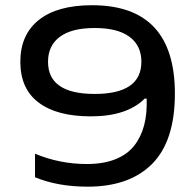

<svg xmlns="http://www.w3.org/2000/svg" viewBox="-20 -699 740 728"><path d="M312 8.8Q199.2 8.8 112.8 -26.9V-116.2Q206.5 -77.1 309.1 -77.1Q372.1 -77.1 417.5 -95.2Q462.9 -113.3 489 -146.7Q515.1 -180.2 526.6 -224.4Q538.1 -268.6 536.1 -325.2H528.8Q461.4 -257.8 324.2 -257.8Q195.8 -257.8 126.5 -310.1Q57.1 -362.3 57.1 -464.8Q57.1 -567.4 127.2 -623.3Q197.3 -679.2 329.1 -679.2Q643.1 -679.2 643.1 -344.2Q643.1 -164.6 557.1 -77.9Q471.2 8.8 312 8.8ZM162.1 -464.8Q162.1 -342.8 338.9 -342.8Q516.1 -342.8 516.1 -464.8Q516.1 -525.9 471.2 -559.3Q426.3 -592.8 338.9 -592.8Q251.5 -592.8 206.8 -559.3Q162.1 -525.9 162.1 -464.8Z"/></svg>

Font: LT Wave
Style: Regular
Weight: 400
Designer: Daniel Lyons
Version: Version 2.5 (Glyphs App)